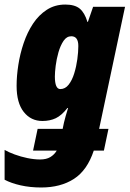

<svg xmlns="http://www.w3.org/2000/svg" viewBox="-48 -583 569 843"><path d="M132.8 240.2Q84 240.2 42.2 230.7Q0.5 221.2 -27.8 206.1V75.2Q-10.3 85.4 16.4 95.2Q43 105 72.5 111.1Q102.1 117.2 127.9 117.2Q155.3 117.2 172.9 106.7Q190.4 96.2 201.2 78.1H97.2L117.2 -17.1H227.1L232.9 -44.9Q235.8 -57.6 240.5 -74Q245.1 -90.3 251 -108.9H248Q222.7 -76.2 197 -64Q171.4 -51.8 138.2 -51.8Q87.9 -51.8 56.4 -91.3Q24.9 -130.9 24.9 -206.1Q24.9 -249.5 32.5 -298.1Q40 -346.7 55.9 -393.8Q71.8 -440.9 96.9 -479Q122.1 -517.1 157.5 -540Q192.9 -563 238.8 -563Q280.3 -563 302 -545.2Q323.7 -527.3 335.9 -486.8H337.9L360.8 -553.2H501L387.2 -17.1H428.2L408.2 78.1H363.8Q335 165 276.4 202.6Q217.8 240.2 132.8 240.2ZM216.8 -191.9Q238.3 -191.9 253.4 -211.2Q268.6 -230.5 277.8 -260.5Q287.1 -290.5 291.5 -322.8Q295.9 -355 295.9 -380.9Q295.9 -423.8 265.1 -423.8Q244.6 -423.8 231 -403.6Q217.3 -383.3 208.7 -353.5Q200.2 -323.7 196.5 -294.4Q192.9 -265.1 192.9 -247.1Q192.9 -191.9 216.8 -191.9Z"/></svg>

Font: Open Sans Condensed ExtraBold
Style: Italic
Weight: 800
Width: 3
Italic angle: -12°
Designer: Monotype Design Team
Foundry: Monotype Imaging Inc.
Version: Version 3.003; ttfautohint (v1.8.4)